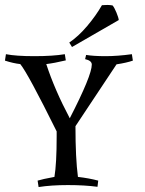

<svg xmlns="http://www.w3.org/2000/svg" viewBox="-23 -748 585 776"><path d="M348 -487Q348 -503 321 -509L325 -526Q355 -521 403.5 -521Q452 -521 510 -529L514 -503Q488 -494 448 -488L282 -238Q282 -108 292 -33Q336 -28 374 -18L371 7Q319 0 251.5 0Q184 0 133 8L129 -18Q148 -24 197 -33Q206 -87 206 -196V-217Q90 -451 59 -489Q31 -492 -3 -503L1 -529Q41 -521 116 -521Q191 -521 239 -529L243 -504Q197 -493 164 -489Q198 -385 259 -270Q348 -443 348 -487ZM389 -727Q399 -728 410.5 -728Q422 -728 432 -726Q439 -718 447.5 -697.5Q456 -677 457 -667L268 -558L257 -576Q294 -601 329.5 -643Q365 -685 389 -727Z"/></svg>

Font: Almendra SC
Style: Regular
Weight: 400
Designer: Ana Sanfelippo
Foundry: Ana Sanfelippo
Version: Version 1.003